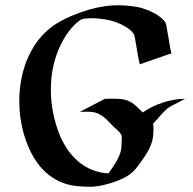

<svg xmlns="http://www.w3.org/2000/svg" viewBox="-20 -687 728 723"><path d="M375.2 -314.9Q385.7 -314.9 396.6 -315.3Q407.5 -315.7 418.5 -315.3Q429.4 -314.9 440.2 -313.4Q450.9 -311.8 460.9 -308.1Q469.7 -304.7 477.2 -299.8Q484.6 -294.9 491.3 -288.9Q498 -283 504.4 -276.5Q510.7 -270 517.1 -263.4Q533.9 -275.1 553.5 -284.7Q573 -294.2 593.6 -300.9Q614.3 -307.6 635.5 -311.3Q656.7 -314.9 677.2 -314.9L618.2 -284.4Q609.1 -278.1 601.3 -270.3Q593.5 -262.5 586.1 -254.2Q578.6 -245.8 571.3 -237.4Q564 -229 556.4 -221.2V-220.9Q557.6 -215.6 557.9 -207.4Q558.1 -199.2 557.7 -190.4Q557.4 -181.6 556.4 -173.6Q555.4 -165.5 554.2 -160.6Q552 -151.1 548.3 -141.6Q544.7 -132.1 540.3 -123.3Q533.4 -110.1 525.1 -98.1Q516.8 -86.2 508.3 -74Q499.8 -62 491.5 -51.9Q483.2 -41.7 471.7 -32.7Q464.4 -26.9 455.7 -21.9Q447 -16.8 437.9 -12.7Q428.7 -8.5 419.4 -5.1Q410.2 -1.7 401.9 1Q384 6.6 366.6 10.6Q349.1 14.6 330.6 15.9Q325 16.4 319.6 16.2Q314.2 16.1 308.6 15.9Q307.4 15.9 306.4 16Q305.4 16.1 304.2 15.9Q304.4 16.1 303.6 16.1Q302.7 16.1 301.6 16.1Q300.5 16.1 299.4 15.9Q298.3 15.6 297.6 15.6Q290 15.1 282.7 14.8Q275.4 14.4 268.1 13.7Q259 12.9 250.2 11.1Q241.5 9.3 232.9 6.8Q207 -0.2 184.2 -14.3Q161.4 -28.3 142.6 -47.4Q128.9 -61.3 117.8 -77.5Q106.7 -93.8 97.7 -111.2Q88.6 -128.7 81.7 -147.1Q74.7 -165.5 69.3 -184.1Q60.1 -216.6 55.9 -251.8Q51.8 -287.1 53 -322.8Q54.2 -358.4 61.3 -393.7Q68.4 -429 81.7 -461.5Q95 -494.1 114.7 -522.9Q134.5 -551.8 161.4 -575Q182.1 -592.8 206.1 -606.1Q230 -619.4 255.1 -629.6Q285.6 -641.8 314.3 -650.4Q343 -658.9 371.9 -663.2Q400.9 -667.5 430.7 -667.1Q460.4 -666.7 493.2 -661.4Q505.4 -659.4 521 -654.4Q536.6 -649.4 551.9 -642.1Q567.1 -634.8 580.2 -625.4Q593.3 -616 600.6 -605.5Q605.7 -598.1 606.8 -589.2Q607.9 -580.3 609.6 -571.8Q614 -550.3 617.1 -528.8Q620.1 -507.3 625.5 -486.1Q595.7 -475.8 566 -465.6Q536.4 -455.3 506.3 -444.8Q501 -466.3 497.8 -487.7Q494.6 -509 490.5 -530.5Q489.3 -536.9 488.3 -543.1Q487.3 -549.3 485.4 -555.7Q482.7 -561.3 478.1 -566.4Q473.6 -571.5 468 -575.9Q462.4 -580.3 456.4 -584Q450.4 -587.6 445.3 -590.6Q419.7 -604.7 391.8 -610.8Q364 -616.9 335.2 -618.2Q323 -618.7 311.5 -617.9Q300 -617.2 288.3 -615Q271.2 -605 256.5 -589.4Q241.7 -573.7 229.5 -555.2Q217.3 -536.6 207.9 -516.8Q198.5 -497.1 192.4 -479.2Q180.2 -444.1 175.3 -406.7Q170.4 -369.4 171.9 -331.9Q173.3 -294.4 181 -257.4Q188.7 -220.5 201.9 -186Q211.9 -160.2 226.4 -136.2Q241 -112.3 260.3 -92.5Q283.2 -68.8 311.9 -54.2Q340.6 -39.6 373.3 -35.4Q377 -34.9 380.7 -34.7Q384.5 -34.4 388.2 -34.2L390.9 -37.8Q397.5 -47.4 404.3 -57Q411.1 -66.7 417 -76.7Q422.9 -86.7 427.6 -97.3Q432.4 -107.9 435.1 -119.4Q437 -127.4 437.3 -135.4Q437.5 -143.3 438 -151.4Q438.5 -158.4 438.6 -164.9Q438.7 -171.4 437.5 -178.5Q431.9 -188.5 423.1 -196Q414.3 -203.6 406.2 -211.4Q397.9 -219.7 390.4 -227.9Q382.8 -236.1 374.5 -243.2Q366.2 -250.2 356.8 -255.6Q347.4 -261 335.7 -263.9Q329.1 -265.4 322.1 -265.9Q315.2 -266.4 308.1 -266.4Q301 -266.4 294.1 -266.1Q287.1 -265.9 280.5 -265.9ZM567.1 -265.6H568.4H568.1L555.2 -264.4Q553.7 -264.2 554.8 -264.3Q555.9 -264.4 558.1 -264.6Q560.3 -264.9 563 -265.3Q565.7 -265.6 567.1 -265.6ZM437 -34.7Q435.1 -34.2 434.1 -34.2Q435.8 -34.4 436.9 -34.5Q438 -34.7 437 -34.7ZM296.1 14.4Q295.7 14.2 295.3 14.2Q294.9 14.2 295.2 14.4Z"/></svg>

Font: Autopia
Style: Bold
Weight: 700
Designer: Antoine Gelgon
Foundry: Antoine Gelgon
Version: 001.000